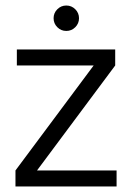

<svg xmlns="http://www.w3.org/2000/svg" viewBox="-20 -675 484 695"><path d="M36 0V-58L319 -438H41V-496H397V-438L114 -58H402V0ZM220 -563Q201 -563 187.5 -576.5Q174 -590 174 -609Q174 -628 187.5 -641.5Q201 -655 220 -655Q239 -655 252.5 -641.5Q266 -628 266 -609Q266 -590 252.5 -576.5Q239 -563 220 -563Z"/></svg>

Font: DM Sans 24pt Light
Style: Regular
Weight: 300
Designer: Colophon Foundry, Jonny Pinhorn
Foundry: Colophon Foundry
Version: Version 4.004;gftools[0.9.30]